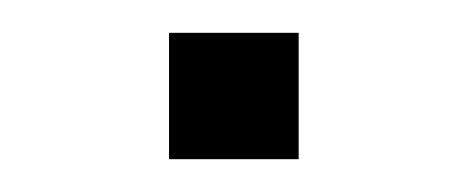

<svg xmlns="http://www.w3.org/2000/svg" viewBox="-20 -97 285 117"><path d="M83 0V-77H162V0Z"/></svg>

Font: Nunito Sans 7pt ExtraLight
Style: Regular
Weight: 250
Designer: Vernon Adams
Foundry: Vernon Adams
Version: Version 3.101;gftools[0.9.27]